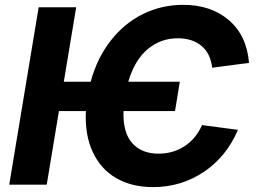

<svg xmlns="http://www.w3.org/2000/svg" viewBox="-20 -757 1049 787"><path d="M717 -421.9 697.4 -301.8H486.2Q483.3 -213.8 521.8 -170.5Q560.4 -127.1 630 -127.1Q688.2 -127.1 735.1 -156.8Q782 -186.4 808.2 -244.3L955.3 -224.8Q908.7 -115.1 815.7 -52.6Q722.7 9.9 607.2 9.9Q520.6 9.9 457 -26.5Q393.5 -62.9 360.3 -133.7Q327.1 -204.5 332 -301.8H221.6L171.5 0H17.8L138.5 -727.3H292.3L241.5 -421.9H351.6Q378.2 -519.9 434.8 -591.6Q491.5 -663.4 567.6 -700.3Q643.8 -737.2 730.8 -737.2Q844.8 -737.2 918.1 -674.4Q991.5 -611.5 1000.7 -499.3L849.8 -479.4Q842.7 -538.7 805.4 -569.4Q768.1 -600.1 708.8 -600.1Q638.8 -600.1 585.6 -555.8Q532.3 -511.4 505.7 -421.9Z"/></svg>

Font: Karasuma Gothic
Style: Bold Italic
Weight: 700
Italic angle: 9.39998°
Designer: Rasmus Andersson / Ryoko Nishizuka
Foundry: Genbu
Version: Version 1.00